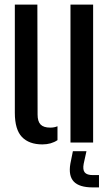

<svg xmlns="http://www.w3.org/2000/svg" viewBox="-20 -620 478 835"><path d="M44.5 -129.5V-600H142.5L143.5 -121.5Q143.5 -92 156.5 -78.5Q169.5 -65 198.5 -65Q216.5 -65 230 -71V-10.5Q202.5 8 164.5 8Q106.5 8 75.5 -24.2Q44.5 -56.5 44.5 -129.5ZM286.5 0V-600H385V0ZM410.5 195H383.5Q325 195 301 169.8Q277 144.5 286 92L297 37.5H356L344 92Q339 118 348.5 129.8Q358 141.5 384 141.5H410.5Z"/></svg>

Font: Big Shoulders Stencil Text Thin SemiBold
Style: Regular
Weight: 600
Version: Version 2.001